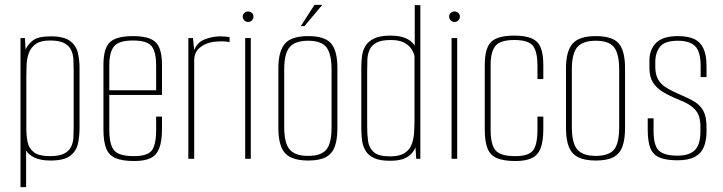

<svg xmlns="http://www.w3.org/2000/svg" viewBox="-20 -651 2962 787"><path d="M64 116V-495H82L85 -448Q95 -471 116.5 -486.5Q138 -502 187 -502Q243 -502 268 -482.5Q293 -463 299.5 -433.5Q306 -404 306 -372V-125Q306 -93 299.5 -62.5Q293 -32 268 -12.5Q243 7 187 7Q147 7 122.5 -4.5Q98 -16 87 -34V116ZM185 -11Q223 -11 243 -21.5Q263 -32 271.5 -49.5Q280 -67 281 -88.5Q282 -110 282 -132V-363Q282 -385 281 -406.5Q280 -428 271.5 -446Q263 -464 243 -474.5Q223 -485 185 -485Q147 -485 127 -471Q107 -457 98.5 -434.5Q90 -412 89 -385.5Q88 -359 88 -335V-123Q88 -93 93.5 -67.5Q99 -42 119.5 -26.5Q140 -11 185 -11Z M531 9Q482 9 454.5 -2.5Q427 -14 415.5 -42Q404 -70 404 -121V-385Q404 -453 430.5 -478Q457 -503 525 -503Q592 -503 618 -478Q644 -453 644 -385V-262H428V-119Q428 -59 447.5 -35Q467 -11 529 -11Q584 -11 602 -34Q620 -57 620 -119V-173H644V-122Q644 -73 633 -44Q622 -15 597.5 -3Q573 9 531 9ZM428 -281H620V-384Q620 -437 602 -461Q584 -485 525 -485Q467 -485 447.5 -461Q428 -437 428 -384Z M752 0V-495H771L776 -446Q789 -478 819 -489.5Q849 -501 878 -502Q903 -502 921 -499V-478Q915 -480 908 -480.5Q901 -481 893.5 -481.5Q886 -482 878 -481Q836 -481 806 -461Q776 -441 776 -404V0Z M985 0V-495H1008V0ZM997 -561Q988 -561 981.5 -567.5Q975 -574 975 -583Q975 -592 981.5 -598Q988 -604 997 -604Q1006 -604 1012.5 -598Q1019 -592 1019 -583Q1019 -574 1012.5 -567.5Q1006 -561 997 -561Z M1243 7Q1199 7 1172 -6Q1145 -19 1133 -48.5Q1121 -78 1121 -125V-372Q1121 -440 1147.5 -471.5Q1174 -503 1243 -503Q1312 -503 1337.5 -472.5Q1363 -442 1363 -372V-125Q1363 -79 1352 -49.5Q1341 -20 1315 -6.5Q1289 7 1243 7ZM1243 -12Q1296 -12 1317.5 -37.5Q1339 -63 1339 -130V-367Q1339 -429 1318.5 -456.5Q1298 -484 1243 -484Q1190 -484 1167.5 -458Q1145 -432 1145 -367V-130Q1145 -64 1167.5 -38Q1190 -12 1243 -12ZM1213 -544 1269 -631H1301L1228 -544Z M1578 8Q1537 8 1513.5 -3Q1490 -14 1478.5 -33Q1467 -52 1464 -76Q1461 -100 1461 -125V-375Q1461 -399 1464 -422Q1467 -445 1478.5 -463.5Q1490 -482 1514 -493.5Q1538 -505 1580 -505Q1621 -505 1645 -493.5Q1669 -482 1680 -464V-630H1703V0H1686L1683 -47Q1677 -32 1665 -19.5Q1653 -7 1632.5 0.5Q1612 8 1578 8ZM1579 -10Q1618 -10 1639 -24Q1660 -38 1668 -60.5Q1676 -83 1677.5 -109.5Q1679 -136 1679 -160V-422Q1676 -435 1666.5 -450Q1657 -465 1637 -476Q1617 -487 1582 -487Q1544 -487 1524 -476.5Q1504 -466 1495.5 -448Q1487 -430 1486 -408.5Q1485 -387 1485 -365V-131Q1485 -102 1488.5 -74Q1492 -46 1511.5 -28Q1531 -10 1579 -10Z M1831 0V-495H1854V0ZM1843 -561Q1834 -561 1827.5 -567.5Q1821 -574 1821 -583Q1821 -592 1827.5 -598Q1834 -604 1843 -604Q1852 -604 1858.5 -598Q1865 -592 1865 -583Q1865 -574 1858.5 -567.5Q1852 -561 1843 -561Z M2093 9Q2045 9 2017.5 -2.5Q1990 -14 1978.5 -42Q1967 -70 1967 -121V-384Q1967 -454 1993.5 -479.5Q2020 -505 2088 -505Q2155 -505 2181 -479.5Q2207 -454 2207 -385V-327H2183V-384Q2183 -438 2165 -462.5Q2147 -487 2088 -487Q2030 -487 2010.5 -462.5Q1991 -438 1991 -384V-120Q1991 -60 2010.5 -35.5Q2030 -11 2092 -11Q2147 -11 2165 -34.5Q2183 -58 2183 -120V-173H2207V-121Q2207 -72 2196 -43.5Q2185 -15 2160 -3Q2135 9 2093 9Z M2422 7Q2378 7 2351 -6Q2324 -19 2312 -48.5Q2300 -78 2300 -125V-372Q2300 -440 2326.5 -471.5Q2353 -503 2422 -503Q2491 -503 2516.5 -472.5Q2542 -442 2542 -372V-125Q2542 -79 2531 -49.5Q2520 -20 2494 -6.5Q2468 7 2422 7ZM2422 -12Q2475 -12 2496.5 -37.5Q2518 -63 2518 -130V-367Q2518 -429 2497.5 -456.5Q2477 -484 2422 -484Q2369 -484 2346.5 -458Q2324 -432 2324 -367V-130Q2324 -64 2346.5 -38Q2369 -12 2422 -12Z M2757 6Q2710 6 2683 -5.5Q2656 -17 2645.5 -44.5Q2635 -72 2635 -119V-166H2659V-113Q2659 -55 2680.5 -34Q2702 -13 2757 -13Q2805 -13 2828 -35.5Q2851 -58 2851 -113V-134Q2851 -156 2845 -175Q2839 -194 2819.5 -211Q2800 -228 2761 -243Q2724 -258 2697.5 -274Q2671 -290 2656.5 -313Q2642 -336 2642 -372V-403Q2642 -448 2669.5 -475.5Q2697 -503 2759 -503Q2799 -503 2824.5 -491.5Q2850 -480 2863 -453Q2876 -426 2876 -381V-335H2852V-378Q2852 -440 2829 -462Q2806 -484 2759 -484Q2704 -484 2685 -459Q2666 -434 2666 -397V-377Q2666 -346 2677.5 -325.5Q2689 -305 2713 -290.5Q2737 -276 2775 -260Q2806 -247 2828.5 -233Q2851 -219 2863.5 -195.5Q2876 -172 2876 -129V-112Q2876 -75 2865 -48.5Q2854 -22 2828 -8Q2802 6 2757 6Z"/></svg>

Font: Alumni Sans Thin Thin
Style: Regular
Weight: 250
Version: Version 1.018